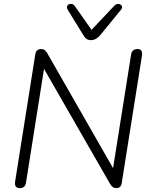

<svg xmlns="http://www.w3.org/2000/svg" viewBox="-20 -964 775 990"><path d="M82 6Q53 6 58 -28L162 -684Q166 -711 192 -711Q204 -711 210 -706Q216 -701 223 -691L563 -97L656 -683Q660 -711 690 -711Q717 -711 712 -677L608 -22Q604 6 581 6Q569 6 562 1Q555 -4 548 -15L207 -609L114 -22Q110 6 82 6ZM449 -757Q435 -757 425.5 -764Q416 -771 409 -784L329 -914Q322 -927 328 -935.5Q334 -944 346 -944Q358 -944 367 -931L452 -810L570 -935Q580 -945 591.5 -943.5Q603 -942 608 -933.5Q613 -925 604 -914L497 -783Q475 -757 449 -757Z"/></svg>

Font: Nunito Light
Style: Italic
Weight: 300
Italic angle: -9°
Designer: Vernon Adams
Foundry: Vernon Adams
Version: Version 3.601; ttfautohint (v1.8.2.53-6de2)